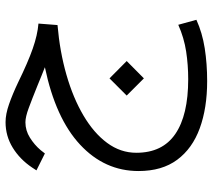

<svg xmlns="http://www.w3.org/2000/svg" viewBox="-58 -384 773 698"><g transform="rotate(-90 329.0 -35.5)"><path d="M433.1 -259.3Q414.6 -266.6 403.6 -271Q392.6 -275.4 366.7 -286.1Q316.9 -306.2 284.7 -318.1Q252.4 -330.1 232.9 -330.1Q203.1 -330.1 177 -313.7Q150.9 -297.4 131.8 -274.9L119.6 -259.3L58.1 -290L68.4 -305.7Q98.1 -350.1 140.6 -376.2Q183.1 -402.3 233.4 -402.3Q262.7 -402.3 298.8 -389.6Q335 -377 378.4 -356.4Q451.2 -320.8 500.7 -303.5Q550.3 -286.1 591.8 -282.7L586.4 -213.4Q489.7 -205.1 405.5 -180.9Q321.3 -156.7 257.6 -119.1Q193.8 -81.5 158 -33Q122.1 15.6 122.1 73.2Q122.1 168 190.4 214.8Q258.8 261.7 389.6 261.7Q440.9 261.7 490.5 254.2Q540 246.6 587.4 225.6L605.5 291.5Q558.1 313 502 321.8Q445.8 330.6 382.8 330.6Q284.7 330.6 211.2 303.7Q137.7 276.9 96.7 221.7Q55.7 166.5 55.7 81.1Q55.7 -42 151.6 -131.3Q247.6 -220.7 433.1 -259.3ZM330.1 38.1 392.6 -24.4 455.6 38.1 392.6 100.6Z"/></g></svg>

Font: Vazir Light FD-UI
Style: Light-FD-UI
Weight: 300
Designer: Saber Rastikerdar
Foundry: Saber Rastikerdar
Version: Version 30.1.0